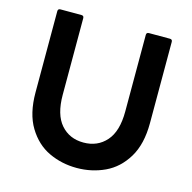

<svg xmlns="http://www.w3.org/2000/svg" viewBox="-109 -842 962 964"><g transform="rotate(15 372.5 -360.0)"><path d="M75 -299V-721Q75 -734 88 -734H197Q210 -734 210 -721V-323Q210 -220 254.5 -169Q299 -118 372 -118Q445 -118 490 -169Q535 -220 535 -323V-721Q535 -734 548 -734H657Q670 -734 670 -721V-299Q670 -189 627.5 -119Q585 -49 517.5 -17.5Q450 14 372 14Q294 14 227 -17.5Q160 -49 117.5 -119Q75 -189 75 -299Z"/></g></svg>

Font: LINE Seed Sans TH
Style: Bold
Weight: 700
Designer: Dalton Maag Ltd | Thai characters by Cadson Demak Co.,Ltd.
Foundry: Dalton Maag Ltd
Version: Version 1.002